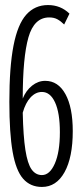

<svg xmlns="http://www.w3.org/2000/svg" viewBox="-20 -730 324 760"><path d="M146 10Q100 10 71.5 -22.5Q43 -55 30 -129Q17 -203 17 -327Q17 -465 33.5 -549.5Q50 -634 84 -672Q118 -710 170 -710Q220 -710 255 -676L234 -633Q221 -646 207.5 -653.5Q194 -661 175 -661Q115 -661 92.5 -582Q70 -503 70 -340Q83 -372 107 -391Q131 -410 159 -410Q210 -410 239 -357.5Q268 -305 268 -211Q268 -107 235.5 -48.5Q203 10 146 10ZM146 -366Q121 -366 101 -344.5Q81 -323 70 -284Q72 -191 80.5 -136.5Q89 -82 105 -59.5Q121 -37 146 -37Q177 -37 197 -82.5Q217 -128 217 -207Q217 -283 198 -324.5Q179 -366 146 -366Z"/></svg>

Font: Georama Extra Condensed Light
Style: Regular
Weight: 300
Width: 2
Designer: Jean-Baptiste Levee
Foundry: Production Type
Version: Version 1.000